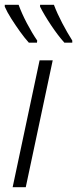

<svg xmlns="http://www.w3.org/2000/svg" viewBox="-33 -785 323 805"><path d="M20 0 133 -532H188L75 0ZM237 -606Q210 -636 181 -679.5Q152 -723 135 -757V-765H193Q207 -728 228 -688Q249 -648 270 -615V-606ZM88 -606Q70 -626 51 -652.5Q32 -679 14.5 -706.5Q-3 -734 -13 -757V-765H45Q58 -729 79.5 -688Q101 -647 123 -615L122 -606Z"/></svg>

Font: Noto Sans SemiCondensed Light
Style: Italic
Weight: 300
Width: 4
Italic angle: -12°
Designer: Monotype Design Team
Foundry: Monotype Imaging Inc.
Version: Version 2.013; ttfautohint (v1.8.4.7-5d5b)